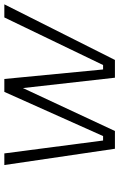

<svg xmlns="http://www.w3.org/2000/svg" viewBox="152 -716 563 908"><g transform="rotate(-90 434.0 -261.5)"><path d="M605 0H521L472 -435L269 0H185L108 -523H163L224 -56H245L454 -523H515L560 -56H581L806 -523H868Z"/></g></svg>

Font: Tomorrow Light
Style: Italic
Weight: 300
Italic angle: -10°
Designer: Tony de Marco, Monica Rizzolli
Foundry: Just in Type
Version: Version 2.002